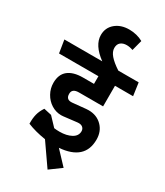

<svg xmlns="http://www.w3.org/2000/svg" viewBox="-305 -1096 1191 1387"><g transform="rotate(30 290.5 -402.0)"><path d="M381.8 -335.9Q448.7 -335.9 492.4 -292.5Q536.1 -249 536.1 -180.2Q536.1 -9.3 330.1 6.8L432.1 115.2L337.9 184.1L211.9 2.9Q126 -10.3 58.1 -38.1L59.1 -39.1Q58.1 -84 66.7 -117.4Q75.2 -150.9 98.1 -185.1L162.1 -170.9L230 -99.1Q251 -96.2 274.9 -96.2Q334 -96.2 373 -117.7Q412.1 -139.2 412.1 -178.2Q412.1 -198.2 397.5 -210.2Q382.8 -222.2 355 -219.2L243.2 -206.1Q237.3 -205.1 226.1 -205.1Q182.1 -205.1 144 -229Q106 -252.9 83.5 -293.5Q61 -334 61 -380.9Q61 -450.7 104 -485.4Q147 -520 227.1 -520H318.8V-584H-9.8L-26.9 -690.9H289.1Q185.1 -767.1 185.1 -851.1Q185.1 -912.1 230 -950Q274.9 -987.8 345.2 -987.8Q375 -987.8 405 -980.5Q435.1 -973.1 460 -959L437 -871.1Q409.2 -880.9 384.8 -880.9Q354 -880.9 335 -865.5Q315.9 -850.1 315.9 -818.8Q315.9 -788.1 342.5 -757.1Q369.1 -726.1 422.9 -690.9H592.8L607.9 -584H457V-412.1H255.9Q198.7 -412.1 199.2 -368.2Q199.2 -318.4 252 -324.2L360.8 -335Q367.7 -335.9 381.8 -335.9Z"/></g></svg>

Font: Kadwa
Style: Bold
Weight: 700
Designer: Sol Matas
Foundry: Sol Matas
Version: Version 1.001;PS 001.000;hotconv 1.0.70;makeotf.lib2.5.58329